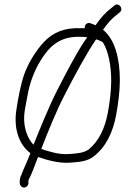

<svg xmlns="http://www.w3.org/2000/svg" viewBox="-20 -769 616 865"><path d="M108 56V47C108 44.3 108.7 41.7 110 39C126.2 6.6 130.6 -7.4 151 -61H154C193.8 -47.3 244.2 -33 293 -36C339.4 -39.1 373.9 -42 403 -65C456.6 -107 489.2 -171.6 504 -255C512.3 -301.7 520 -359.6 520 -407C520 -503.5 498.5 -591.4 444 -635C467.6 -667.2 482.6 -685 508 -704L520 -714C538.5 -729.4 514.9 -760.6 495 -744L483 -734C454.2 -711.8 436.4 -692 410 -655C402.7 -659.2 395.7 -661.1 388 -664C372 -670 359.6 -656.3 362 -642H346C268.9 -645.1 219.3 -622.8 179 -581C143.1 -542.3 109.4 -490 89 -434C73.1 -387.3 61 -324.3 54 -275C40.3 -190.2 65.7 -116.6 117 -79C94.7 -22.8 88 -12.7 75 22C71 30 69 38.3 69 47V56C69 66.3 78.4 76 88.5 76C98.6 76 108 66.3 108 56ZM481 -406C481 -360 474.2 -306.3 466 -262C452.1 -188.9 425.5 -133.9 380 -96C356.4 -79.3 326.8 -77.5 290 -75C246.1 -71.7 201.9 -86 166 -98C195.7 -174.6 235.4 -273.1 271 -341C316.7 -429.5 362.7 -516.5 413 -592C425.1 -588 433.4 -584.7 443 -579C469.2 -537.9 481 -471.1 481 -406ZM131 -117C107.2 -140.8 91.2 -182.6 89 -223C86.8 -263.9 96.8 -295.7 104 -339C113.8 -396.3 135.6 -452.3 162 -495C200.7 -557.6 247 -607.3 345 -603C356.3 -603 365.7 -602.3 373 -601C367 -593 361 -584.3 355 -575C314 -511.3 273.9 -432.5 236 -359C201.1 -290.3 161.8 -193.3 131 -117Z"/></svg>

Font: Just Breathe
Style: Regular
Weight: 400
Foundry: Cannot Into Space Fonts
Version: Version 0.72